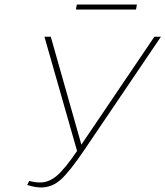

<svg xmlns="http://www.w3.org/2000/svg" viewBox="-20 -820 730 847"><path d="M584 -800 580 -778H315L319 -800ZM661 -658H690L351 -157Q288 -64 249 -28.5Q210 7 161 7Q135 7 100 -4L109 -22Q134 -15 157 -15Q196 -15 231.5 -45.5Q267 -76 320 -154L176 -658H204L339 -182Z"/></svg>

Font: EauTestText Extralight
Style: Italic
Weight: 250
Italic angle: -12°
Designer: Christian Thalmann (Catharsis Fonts)
Version: Version 0.001;PS 000.001;hotconv 1.0.88;makeotf.lib2.5.64775